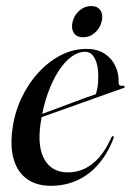

<svg xmlns="http://www.w3.org/2000/svg" viewBox="-20 -607 433 636"><path d="M69.5 -211Q69.5 -211 89 -218.2Q108.5 -225.5 139 -236.8Q169.5 -248 202.5 -260.5Q235.5 -273 263 -283Q290.5 -293 304.5 -297.5L295 -288.5Q299.5 -299 302.5 -314.8Q305.5 -330.5 305.5 -354.5Q306 -390 294.2 -412.8Q282.5 -435.5 262 -435.5Q239 -435.5 216.2 -418.8Q193.5 -402 173.2 -370.5Q153 -339 137.5 -295Q122 -251 114 -195.5Q103.5 -118.5 128.2 -77.2Q153 -36 205 -36Q234.5 -36 260.8 -48.5Q287 -61 309.2 -86.5Q331.5 -112 348.5 -151Q350 -154 351.2 -155.2Q352.5 -156.5 354.5 -156Q356 -156 356.5 -153.8Q357 -151.5 356 -148Q336.5 -98.5 306.5 -63.5Q276.5 -28.5 236.5 -10Q196.5 8.5 147.5 8.5Q102.5 8.5 71.2 -12.8Q40 -34 26.5 -75.8Q13 -117.5 21 -178Q28 -232.5 50.5 -280.8Q73 -329 106.8 -366Q140.5 -403 181.2 -424Q222 -445 266 -445Q302.5 -445 326.5 -429.2Q350.5 -413.5 362.2 -388.2Q374 -363 373 -333.5Q373 -327.5 376 -324.8Q379 -322 386.5 -323Q390 -323.5 391.2 -322.5Q392.5 -321.5 393 -320Q393.5 -318.5 392.2 -317.2Q391 -316 388 -315Q382.5 -313 357.2 -304.2Q332 -295.5 296.2 -282.5Q260.5 -269.5 221.5 -255.8Q182.5 -242 148.2 -229.8Q114 -217.5 92.8 -210Q71.5 -202.5 71.5 -202.5ZM255.5 -483.5Q234 -483.5 224.5 -498.2Q215 -513 220.5 -535Q226 -557.5 243.2 -572.2Q260.5 -587 281.5 -587Q303.5 -587 313 -572.2Q322.5 -557.5 316.5 -535Q311 -513 294 -498.2Q277 -483.5 255.5 -483.5Z"/></svg>

Font: Fraunces 120pt
Style: Italic
Weight: 400
Italic angle: -16°
Version: Version 1.000;[b76b70a41]